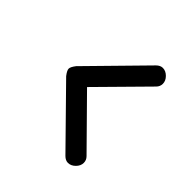

<svg xmlns="http://www.w3.org/2000/svg" viewBox="-37 -860 546 546"><g transform="rotate(-45 236.0 -587.0)"><path d="M216 -687Q229 -697 236 -697Q243 -697 256 -687L418 -528Q427 -519 427 -509Q427 -497 417 -487Q407 -477 395 -477Q384 -477 376 -485L236 -623L96 -485Q88 -477 77 -477Q65 -477 55 -487Q45 -497 45 -509Q45 -519 54 -528Z"/></g></svg>

Font: Soda Fountain
Style: Regular
Weight: 400
Version: Version 1.0